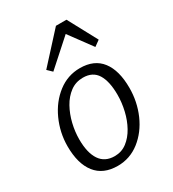

<svg xmlns="http://www.w3.org/2000/svg" viewBox="-200 -942 954 1059"><g transform="rotate(-30 277.0 -412.0)"><path d="M235 8Q143 8 95.5 -52.5Q48 -113 48 -224Q48 -310.5 84 -390Q119.5 -468 181.8 -516Q244 -564 322 -564Q413 -564 459 -504Q505 -444 505 -333Q505 -245.5 471 -167Q436.5 -88.5 374.8 -40.2Q313 8 235 8ZM247 -47Q291.5 -47 325.2 -72.8Q359 -98.5 382.2 -140.5Q405.5 -182.5 417.2 -233Q429 -283.5 429 -333Q429 -418 400.8 -464Q372.5 -510 310 -510Q264 -510 229 -484Q194 -458 170.5 -415.8Q147 -373.5 135 -323.5Q123 -273.5 123 -225Q123 -139 154 -93Q185 -47 247 -47ZM186 -620 157 -648 325 -832H392L491 -648L455 -622L349 -766Z"/></g></svg>

Font: Merriweather Sans Light
Style: Italic
Weight: 300
Italic angle: -7.5°
Designer: Eben Sorkin
Foundry: Eben Sorkin
Version: Version 2.001; ttfautohint (v1.8.3)